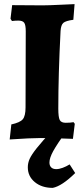

<svg xmlns="http://www.w3.org/2000/svg" viewBox="-20 -670 407 932"><path d="M35 -66Q77 -75 90.5 -91Q104 -107 104 -149L105 -518Q105 -549 97.5 -559.5Q90 -570 69 -570Q54 -570 38 -568L31 -579L39 -645L187 -644Q215 -644 276 -647L342 -650L336 -574Q299 -569 287.5 -559Q276 -549 274 -520Q263 -307 263 -143Q263 -101 270 -87.5Q277 -74 299 -74Q322 -74 337 -77L343 -69L334 4Q236 0 178 0Q130 0 27 7ZM115 142Q115 121 124 101Q133 81 158 49.5Q183 18 238 -42H308Q256 31 238 64Q220 97 220 119Q220 134 228.5 142.5Q237 151 253 151Q267 151 284.5 144.5Q302 138 318 128L345 170Q281 233 236 242Q183 242 149 214Q115 186 115 142Z"/></svg>

Font: Alegreya SC ExtraBold
Style: Regular
Weight: 800
Designer: Juan Pablo del Peral
Foundry: Huerta Tipografica
Version: Version 2.007; ttfautohint (v1.6)